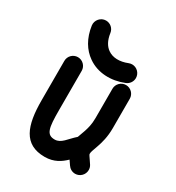

<svg xmlns="http://www.w3.org/2000/svg" viewBox="-175 -824 856 936"><g transform="rotate(30 253.0 -356.0)"><path d="M68.4 -447.3V-225.1C68.4 -84 99.6 6.3 218.8 6.3C271.5 6.3 304.7 -17.6 331.1 -43L347.2 -19.5C356 -5.9 371.1 3.4 388.7 3.4C415.5 3.4 437.5 -18.6 437.5 -45.4C437.5 -55.2 435.1 -63.5 430.2 -71.3C420.4 -86.9 411.6 -98.1 405.8 -107.4C402.8 -112.3 401.9 -114.7 401.9 -115.7C401.4 -127 406.7 -138.2 416.5 -166.5C426.3 -194.3 437 -231.4 437 -281.2V-446.8C437 -473.6 415 -495.6 388.2 -495.6C361.3 -495.6 339.4 -473.6 339.4 -446.8V-281.2C339.4 -246.1 332.5 -221.7 324.7 -198.7C319.8 -184.6 314.5 -171.4 310.5 -159.2C273.4 -127 255.4 -91.3 218.8 -91.3C172.4 -91.3 166 -125 166 -225.1V-447.3C166 -474.1 144 -496.1 117.2 -496.1C90.3 -496.1 68.4 -474.1 68.4 -447.3ZM345.7 -594.2C303.2 -577.1 263.7 -578.6 236.3 -598.1C215.8 -612.3 200.2 -637.7 194.8 -677.2C191.4 -701.2 171.4 -719.2 146.5 -719.2C117.2 -719.2 94.2 -692.4 98.1 -663.6C107.4 -596.7 137.7 -547.9 180.7 -518.1C237.3 -478 313 -475.6 381.8 -503.4C399.9 -510.7 412.6 -528.3 412.6 -548.8C412.6 -575.7 390.6 -597.7 363.8 -597.7C357.4 -597.7 350.6 -596.2 345.7 -594.2Z"/></g></svg>

Font: Velvelyne Book
Style: Bold
Weight: 700
Designer: Manon Van der Borght et Mariel Nils
Foundry: Velvetyne
Version: Version 1.070;Glyphs 3.3.1 (3343)